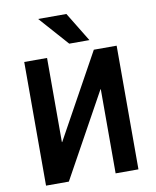

<svg xmlns="http://www.w3.org/2000/svg" viewBox="-101 -1040 906 1117"><g transform="rotate(-10 351.5 -481.5)"><path d="M625 0H490.2V-497.1H488.3L213.9 0H79.1V-730.5H213.9V-233.4H215.8L490.2 -730.5H625ZM369.1 -962.9 474.6 -790H355.5L202.1 -962.9Z"/></g></svg>

Font: Mgen+ 1c bold
Style: Bold
Weight: 700
Designer: [Source Han Sans]
Ryoko NISHIZUKA  (kana & ideographs); Paul D. Hunt (Latin, Greek & Cyrillic); Wenlong ZHANG  (bopomofo
Version: Version 1.059.20150602